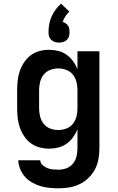

<svg xmlns="http://www.w3.org/2000/svg" viewBox="-20 -798 640 1041"><path d="M298 223Q273 223 248 220.5Q223 218 199.5 211Q176 204 154 191.5Q132 179 115.5 160.5Q99 142 89.5 118.5Q80 95 79 71H198Q199 86 211 97Q223 108 237 113.5Q251 119 266.5 120.5Q282 122 298 122Q320 122 341 114Q362 106 376 88.5Q390 71 395 49Q400 27 400 5V-97Q391 -74 376 -53.5Q361 -33 340.5 -18.5Q320 -4 295.5 2Q271 8 246 8Q219 8 193.5 1Q168 -6 147 -21.5Q126 -37 111 -59.5Q96 -82 87.5 -106.5Q79 -131 76 -157.5Q73 -184 73 -210V-310Q73 -336 76 -362.5Q79 -389 87.5 -413.5Q96 -438 111 -460.5Q126 -483 147 -498.5Q168 -514 193.5 -521Q219 -528 246 -528Q271 -528 295.5 -522Q320 -516 340.5 -501.5Q361 -487 376 -466.5Q391 -446 400 -423V-520H519V5Q519 34 514 63.5Q509 93 495.5 119Q482 145 460.5 166Q439 187 412.5 200Q386 213 356.5 218Q327 223 298 223ZM296 -93Q318 -93 339.5 -101Q361 -109 375 -126.5Q389 -144 394.5 -166Q400 -188 400 -210V-310Q400 -332 394.5 -354Q389 -376 375 -393.5Q361 -411 339.5 -419Q318 -427 296 -427Q274 -427 252.5 -419Q231 -411 217 -393.5Q203 -376 197.5 -354Q192 -332 192 -310V-210Q192 -188 197.5 -166Q203 -144 217 -126.5Q231 -109 252.5 -101Q274 -93 296 -93ZM300 -567Q288 -567 277 -570.5Q266 -574 257.5 -582Q249 -590 246 -601Q243 -612 243 -624Q243 -646 247 -667.5Q251 -689 260 -709Q269 -729 282 -746.5Q295 -764 311 -778L356 -735Q344 -724 334.5 -709.5Q325 -695 320 -679Q328 -677 336 -671.5Q344 -666 349 -658.5Q354 -651 355.5 -642Q357 -633 357 -624Q357 -612 354 -601Q351 -590 342.5 -582Q334 -574 323 -570.5Q312 -567 300 -567Z"/></svg>

Font: Iosevka Extended
Style: Bold
Weight: 700
Width: 7
Monospace: yes
Designer: Belleve Invis
Foundry: Belleve Invis
Version: Version 32.5.0; ttfautohint (v1.8.4)